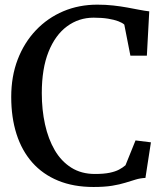

<svg xmlns="http://www.w3.org/2000/svg" viewBox="-20 -772 694 804"><path d="M371.5 11Q288 11 223.5 -15.5Q159 -42 115.2 -91.5Q71.5 -141 49.2 -210.5Q27 -280 27 -366Q27 -452.5 54.2 -523.2Q81.5 -594 130.5 -645.5Q179.5 -697 245 -724.8Q310.5 -752.5 387.5 -752.5Q423 -752.5 454.2 -749Q485.5 -745.5 513 -740.5Q540.5 -735.5 563.5 -731Q586.5 -726.5 605 -724.5L595 -539H526L500.5 -669Q492.5 -676.5 475.5 -683Q458.5 -689.5 432.5 -693.8Q406.5 -698 372 -698Q310 -698 260.8 -661.8Q211.5 -625.5 183.2 -555Q155 -484.5 155 -382Q155 -312.5 168.5 -251.2Q182 -190 209.2 -143.2Q236.5 -96.5 278.5 -70Q320.5 -43.5 377.5 -43.5Q414.5 -43.5 438.8 -48.5Q463 -53.5 478.5 -61.8Q494 -70 505.5 -80L547.5 -184L612 -176L589 -27Q567.5 -26 547.8 -20Q528 -14 504.8 -6.8Q481.5 0.5 449.5 5.8Q417.5 11 371.5 11Z"/></svg>

Font: Merriweather 24pt Medium
Style: Regular
Weight: 500
Designer: Eben Sorkin
Foundry: Eben Sorkin
Version: Version 2.100